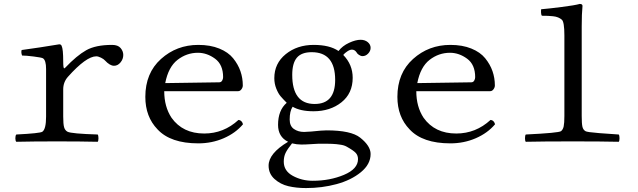

<svg xmlns="http://www.w3.org/2000/svg" viewBox="-20 -718 3240 975"><path d="M301 -406Q301 -371 306 -371Q308 -371 311 -374Q370 -436 418 -463Q466 -490 549 -490Q579 -490 592.5 -474Q606 -458 606 -439Q606 -418 592 -401Q578 -384 559 -384Q538 -384 513 -411Q507 -418 493 -425Q479 -432 469 -432Q418 -432 325 -328Q301 -301 301 -264V-126Q301 -88 305.5 -72Q310 -56 323 -49Q343 -39 476 -35Q480 -30 480 -16Q480 -2 476 2Q390 0 270 0Q147 0 63 2Q58 -2 58 -16Q58 -30 63 -35Q183 -41 195 -49Q214 -62 214 -126V-368Q214 -412 198 -422Q191 -426 151.5 -431Q112 -436 92 -436Q86 -453 90 -464Q179 -476 281 -493Q290 -493 293 -485Q301 -469 301 -406Z M819 -296 1093 -300Q1103 -300 1108 -308.5Q1113 -317 1113 -326Q1113 -390 1072 -420Q1031 -450 985 -450Q928 -450 881.5 -414Q835 -378 819 -296ZM1191 -109Q1208 -108 1214 -87Q1176 -42 1116 -16Q1056 10 987 10Q846 10 780 -61Q718 -125 718 -226Q718 -347 797.5 -418.5Q877 -490 987 -490Q1048 -490 1093.5 -471.5Q1139 -453 1164 -422Q1189 -391 1201 -356.5Q1213 -322 1213 -284Q1213 -274 1206 -264.5Q1199 -255 1189 -255H814Q814 -176 851 -120Q908 -40 1017 -40Q1116 -40 1191 -109Z M1682 -312Q1682 -453 1563 -453Q1511 -453 1487.5 -425Q1464 -397 1464 -338Q1464 -190 1578 -190Q1682 -190 1682 -312ZM1463 10Q1439 40 1430 59Q1421 78 1421 103Q1421 150 1467 175Q1513 200 1568 200Q1655 200 1726.5 170Q1798 140 1798 90Q1798 71 1786.5 58.5Q1775 46 1741 27Q1734 23 1726 20.5Q1718 18 1707 16.5Q1696 15 1688 14Q1680 13 1666 12.5Q1652 12 1644.5 12Q1637 12 1619.5 12Q1602 12 1595 12Q1589 12 1560 14Q1531 16 1510 16Q1487 16 1463 10ZM1821 -433Q1812 -433 1802.5 -439.5Q1793 -446 1790 -453Q1781 -466 1767 -466Q1757 -466 1743.5 -457Q1730 -448 1723 -439Q1771 -390 1771 -323Q1771 -244 1714 -198.5Q1657 -153 1572 -153Q1505 -153 1466 -176Q1451 -154 1451 -111Q1451 -78 1472.5 -63Q1494 -48 1524 -48L1560 -50Q1616 -56 1638 -56Q1763 -56 1809 -19Q1862 23 1862 64Q1862 116 1812.5 156.5Q1763 197 1689 217Q1615 237 1534 237Q1485 237 1444.5 227.5Q1404 218 1374 191Q1344 164 1344 123Q1344 61 1443 2Q1392 -23 1392 -84Q1392 -158 1436 -196Q1417 -215 1405 -229Q1393 -243 1383 -268Q1373 -293 1373 -321Q1373 -396 1431 -443Q1489 -490 1573 -490Q1654 -490 1699 -459Q1719 -485 1752.5 -500.5Q1786 -516 1811 -516Q1833 -516 1847.5 -504Q1862 -492 1862 -475Q1862 -459 1849.5 -446Q1837 -433 1821 -433Z M2099 -296 2373 -300Q2383 -300 2388 -308.5Q2393 -317 2393 -326Q2393 -390 2352 -420Q2311 -450 2265 -450Q2208 -450 2161.5 -414Q2115 -378 2099 -296ZM2471 -109Q2488 -108 2494 -87Q2456 -42 2396 -16Q2336 10 2267 10Q2126 10 2060 -61Q1998 -125 1998 -226Q1998 -347 2077.5 -418.5Q2157 -490 2267 -490Q2328 -490 2373.5 -471.5Q2419 -453 2444 -422Q2469 -391 2481 -356.5Q2493 -322 2493 -284Q2493 -274 2486 -264.5Q2479 -255 2469 -255H2094Q2094 -176 2131 -120Q2188 -40 2297 -40Q2396 -40 2471 -109Z M2846 -129V-538Q2846 -607 2833 -618Q2825 -625 2814 -629.5Q2803 -634 2788.5 -635.5Q2774 -637 2762.5 -637.5Q2751 -638 2732 -638Q2728 -642 2727.5 -653.5Q2727 -665 2728 -671Q2765 -674 2832 -682.5Q2899 -691 2924 -698Q2938 -698 2938 -688Q2934 -648 2934 -583V-129Q2934 -91 2937.5 -75Q2941 -59 2953 -52Q2960 -47 3023 -42Q3086 -37 3122 -35Q3126 -30 3126 -16Q3126 -2 3122 2Q3036 0 2890 0Q2735 0 2650 2Q2646 -2 2646 -16Q2646 -30 2650 -35Q2817 -43 2829 -52Q2839 -60 2842.5 -76.5Q2846 -93 2846 -129Z"/></svg>

Font: Libertinus Mono
Style: Regular
Weight: 400
Designer: Philipp H. Poll
Foundry: Khaled Hosny
Version: Version 6.7